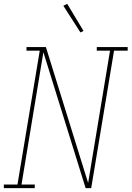

<svg xmlns="http://www.w3.org/2000/svg" viewBox="-38 -980 685 1000"><path d="M-18 0V-19H53L169 -716H100V-735H201L421 -27L535 -716H466V-735H627V-716H556L437 0H408L188 -708L74 -19H143V0ZM381 -811 292 -950 312 -960 397 -819Z"/></svg>

Font: Iosevka Curly Slab ThExObl
Style: Regular
Weight: 100
Width: 7
Italic angle: -9°
Monospace: yes
Designer: Belleve Invis
Foundry: Belleve Invis
Version: Version 11.1.0; ttfautohint (v1.8.3)